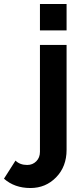

<svg xmlns="http://www.w3.org/2000/svg" viewBox="-134 -750 418 966"><path d="M19 196Q-61 196 -114 149L-56 58Q-34 80 3 80Q30 80 48.5 61.5Q67 43 67 14V-524H201V4Q201 88 148.5 142Q96 196 19 196ZM201 -597H67V-730H201Z"/></svg>

Font: Raleway
Style: Bold
Weight: 700
Designer: Matt McInerney, Pablo Impallari, Rodrigo Fuenzalida
Foundry: Matt McInerney, Pablo Impallari, Rodrigo Fuenzalida
Version: Version 3.000